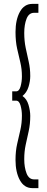

<svg xmlns="http://www.w3.org/2000/svg" viewBox="-20 -760 243 990"><path d="M60 65Q60 19 68.5 -18Q77 -55 85 -90Q93 -125 93 -164Q93 -191 86 -216Q79 -241 63 -241H43V-289H63Q79 -289 86 -314Q93 -339 93 -366Q93 -404 85 -437.5Q77 -471 68.5 -508.5Q60 -546 60 -595Q60 -658 82.5 -699Q105 -740 147 -740H178V-694H156Q129 -694 117 -663.5Q105 -633 105 -590Q105 -549 112.5 -513Q120 -477 128 -442Q136 -407 136 -368Q136 -341 127 -312Q118 -283 96 -265Q118 -250 127 -219.5Q136 -189 136 -162Q136 -120 128 -84Q120 -48 112.5 -13.5Q105 21 105 61Q105 103 117 134Q129 165 156 165H178V210H147Q105 210 82.5 169Q60 128 60 65Z"/></svg>

Font: Georama ExtraCondensed Light
Style: Regular
Weight: 300
Width: 2
Designer: Jean-Baptiste Levee
Foundry: Production Type
Version: Version 1.000